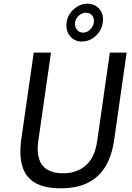

<svg xmlns="http://www.w3.org/2000/svg" viewBox="-20 -1007 715 1037"><path d="M307.6 10Q218.2 10 167.4 -21Q116.5 -51.9 99.7 -112.1Q83 -172.2 95.6 -259.6L162.3 -723H255.4L186.8 -245.7Q178.3 -187.2 191 -148.4Q203.8 -109.6 236.4 -90.3Q269 -71 319.5 -71Q395.5 -71 443.9 -114Q492.4 -156.9 505 -245.7L573.3 -723H664L596.4 -249.8Q584.3 -166.6 549.9 -108.6Q515.5 -50.6 455.7 -20.3Q395.9 10 307.6 10ZM422.2 -782.7Q381.7 -782.7 357.6 -813Q333.4 -843.3 340 -887.6Q343.8 -915.1 360.4 -937.6Q377 -960.2 401.3 -973.6Q425.5 -987.1 452.2 -987.1Q493.2 -987.1 517.4 -957.6Q541.6 -928.1 535.1 -885.6Q531.3 -856.5 514.8 -833.2Q498.3 -809.9 474 -796.3Q449.6 -782.7 422.2 -782.7ZM428.5 -830.7Q449.7 -830.7 466.6 -847.2Q483.5 -863.8 486.8 -885.2Q489.8 -908.7 477.6 -923.5Q465.3 -938.4 443.9 -938.4Q424 -938.4 406.6 -923.5Q389.2 -908.7 385.6 -885.2Q382.2 -863.8 395.2 -847.2Q408.1 -830.7 428.5 -830.7Z"/></svg>

Font: Public Sans Thin
Style: Italic
Weight: 100
Italic angle: -8°
Designer: The Public Sans project authors (U.S. Web Design System). Libre Franklin designed by Pablo Impallari and Rodrigo Fuenzal
Version: Version 2.000